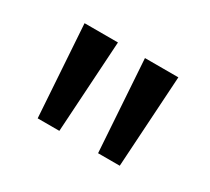

<svg xmlns="http://www.w3.org/2000/svg" viewBox="-66 -819 512 468"><g transform="rotate(30 189.5 -585.0)"><path d="M152 -714H58L75 -456H136ZM322 -714H228L245 -456H306Z"/></g></svg>

Font: Noto Sans Myanmar UI ExtraCondensed
Style: Regular
Weight: 400
Width: 2
Designer: Monotype Design Team
Foundry: Monotype Imaging Inc.
Version: Version 2.103